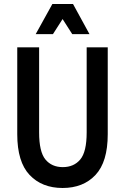

<svg xmlns="http://www.w3.org/2000/svg" viewBox="-20 -926 624 957"><path d="M66 -257V-690H175V-266Q175 -169 206.5 -131Q238 -93 293 -93Q348 -93 380 -131Q412 -169 412 -266V-690H517V-257Q517 -119 456 -54Q395 11 292 11Q189 11 127.5 -54Q66 -119 66 -257ZM158 -756 241 -906H344L426 -756H340L292 -831L244 -756Z"/></svg>

Font: Radio Canada Condensed Medium
Style: Regular
Weight: 500
Width: 3
Designer: Charles Daoud, Etienne Aubert Bonn, Alexandre Saumier Demers, Jacques Le Bailly
Foundry: Radio-Canada
Version: Version 2.104; ttfautohint (v1.8.4.7-5d5b);gftools[0.9.28.de